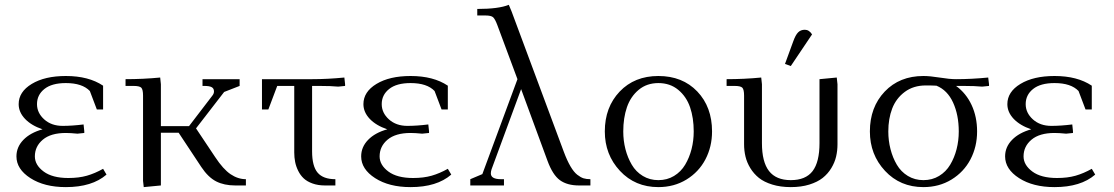

<svg xmlns="http://www.w3.org/2000/svg" viewBox="-20 -766 4600 793"><path d="M47.9 -120.1Q47.9 -158.7 76.4 -188.2Q105 -217.8 155.8 -231.9Q109.4 -247.6 83.3 -275.1Q57.1 -302.7 57.1 -335.9Q57.1 -386.7 111.1 -419.4Q165 -452.1 252 -452.1Q346.2 -452.1 405.8 -412.1V-314H379.9L351.1 -390.1Q319.8 -422.9 252 -422.9Q193.8 -422.9 163.3 -398.4Q132.8 -374 132.8 -335.9Q132.8 -299.8 162.6 -272.9Q192.4 -246.1 238.8 -246.1Q277.3 -246.1 325.2 -252L328.1 -224.1V-216.8L299.8 -213.9Q271 -216.8 252 -216.8Q189.9 -216.8 157 -189.2Q124 -161.6 124 -120.1Q124 -84.5 160.2 -57.6Q196.3 -30.8 262.2 -30.8Q305.7 -30.8 338.9 -40.3Q372.1 -49.8 405.8 -68.8L419.9 -44.9Q360.4 6.8 252 6.8Q163.1 6.8 105.5 -30.3Q47.9 -67.4 47.9 -120.1Z M498.5 -411.1V-439Q571.3 -439 641.6 -445.8L644.5 -418V-245.1H760.7L856.4 -370.1Q863.8 -378.9 863.8 -388.2Q863.8 -400.9 854.2 -406Q844.7 -411.1 824.7 -411.1H816.4V-439H969.7V-411.1L905.8 -386.2L789.6 -235.8L868.7 -117.2Q901.9 -66.9 932.4 -46.4Q962.9 -25.9 995.6 -25.9V0H951.7Q905.8 0 872.8 -16.8Q839.8 -33.7 811.5 -76.2L717.8 -217.8H644.5V0L573.7 6.8L570.8 -19V-371.1Q570.8 -396 563.7 -403.6Q556.6 -411.1 531.7 -411.1Z M1062 -314V-439H1269Q1332.5 -439 1402.3 -445.8L1405.3 -418V-411.1L1377 -408.2Q1347.2 -411.1 1300.3 -411.1H1269V-141.1Q1269 -79.6 1292 -52.7Q1314.9 -25.9 1365.2 -25.9V0H1322.3Q1293.5 0 1271 -8.1Q1248.5 -16.1 1234.6 -29.1Q1220.7 -42 1211.7 -60.3Q1202.6 -78.6 1199 -97.2Q1195.3 -115.7 1195.3 -136.2V-411.1H1125L1088.4 -314Z M1471.7 -120.1Q1471.7 -158.7 1500.2 -188.2Q1528.8 -217.8 1579.6 -231.9Q1533.2 -247.6 1507.1 -275.1Q1481 -302.7 1481 -335.9Q1481 -386.7 1534.9 -419.4Q1588.9 -452.1 1675.8 -452.1Q1770 -452.1 1829.6 -412.1V-314H1803.7L1774.9 -390.1Q1743.7 -422.9 1675.8 -422.9Q1617.7 -422.9 1587.2 -398.4Q1556.6 -374 1556.6 -335.9Q1556.6 -299.8 1586.4 -272.9Q1616.2 -246.1 1662.6 -246.1Q1701.2 -246.1 1749 -252L1752 -224.1V-216.8L1723.6 -213.9Q1694.8 -216.8 1675.8 -216.8Q1613.8 -216.8 1580.8 -189.2Q1547.9 -161.6 1547.9 -120.1Q1547.9 -84.5 1584 -57.6Q1620.1 -30.8 1686 -30.8Q1729.5 -30.8 1762.7 -40.3Q1795.9 -49.8 1829.6 -68.8L1843.8 -44.9Q1784.2 6.8 1675.8 6.8Q1586.9 6.8 1529.3 -30.3Q1471.7 -67.4 1471.7 -120.1Z M1922.4 0V-25.9L1972.2 -46.9L2117.2 -439L2034.2 -662.1Q2024.9 -687 2016.8 -694.6Q2008.8 -702.1 1984.4 -702.1H1951.2V-729Q2039.6 -729 2081.5 -746.1L2093.3 -717.8L2308.6 -139.2Q2322.3 -102.5 2336.2 -78.9Q2350.1 -55.2 2364.3 -44.2Q2378.4 -33.2 2390.4 -29.5Q2402.3 -25.9 2418.5 -25.9V0H2371.6Q2322.8 0 2292.7 -21.7Q2262.7 -43.5 2241.2 -102.1L2132.3 -397.9L2010.3 -66.9Q2007.3 -58.1 2007.3 -49.8Q2007.3 -25.9 2049.3 -25.9H2061.5V0Z M2478 -223.1Q2478 -323.2 2539.3 -387.7Q2600.6 -452.1 2699.2 -452.1Q2798.8 -452.1 2859.9 -388.2Q2920.9 -324.2 2920.9 -223.1Q2920.9 -160.2 2893.6 -107.9Q2866.2 -55.7 2815.2 -24.4Q2764.2 6.8 2699.2 6.8Q2603 6.8 2540.5 -60.3Q2478 -127.4 2478 -223.1ZM2554.2 -223.1Q2554.2 -185.1 2563.2 -149.9Q2572.3 -114.7 2589.4 -85.7Q2606.4 -56.6 2635 -39.3Q2663.6 -22 2699.2 -22Q2735.4 -22 2763.9 -39.3Q2792.5 -56.6 2809.8 -85.7Q2827.1 -114.7 2836.2 -149.9Q2845.2 -185.1 2845.2 -223.1Q2845.2 -278.8 2830.1 -323Q2814.9 -367.2 2781.2 -395Q2747.6 -422.9 2699.2 -422.9Q2651.4 -422.9 2617.9 -395Q2584.5 -367.2 2569.3 -323Q2554.2 -278.8 2554.2 -223.1Z M2981 -411.1V-439Q3053.7 -439 3124 -445.8L3127 -418V-174.8Q3127 -97.2 3156.2 -59.6Q3185.5 -22 3246.1 -22Q3307.6 -22 3336.2 -59.3Q3364.7 -96.7 3364.7 -174.8V-439L3436 -445.8L3439 -418V-169.9Q3439 -143.6 3433.3 -119.4Q3427.7 -95.2 3413.6 -71.8Q3399.4 -48.3 3377.9 -31.2Q3356.4 -14.2 3322.8 -3.7Q3289.1 6.8 3246.1 6.8Q3203.6 6.8 3169.7 -3.7Q3135.7 -14.2 3114.5 -31.2Q3093.3 -48.3 3079.1 -71.5Q3064.9 -94.7 3059.1 -119.1Q3053.2 -143.6 3053.2 -169.9V-371.1Q3053.2 -396 3046.1 -403.6Q3039.1 -411.1 3014.2 -411.1ZM3222.2 -502 3255.9 -594.2Q3265.6 -621.6 3276.4 -632.3Q3287.1 -643.1 3304.2 -643.1Q3321.8 -643.1 3334 -624L3246.1 -493.2Z M3572.8 -223.1Q3572.8 -323.2 3634 -387.7Q3695.3 -452.1 3793.9 -452.1Q3820.8 -452.1 3861.3 -445.6Q3901.9 -439 3928.7 -439Q3991.7 -439 4061.5 -445.8L4064.9 -418V-411.1L4036.6 -408.2Q4006.8 -411.1 3960 -411.1H3928.7Q3970.2 -380.9 3992.9 -332.3Q4015.6 -283.7 4015.6 -223.1Q4015.6 -160.2 3988.3 -107.9Q3960.9 -55.7 3909.9 -24.4Q3858.9 6.8 3793.9 6.8Q3697.8 6.8 3635.3 -60.3Q3572.8 -127.4 3572.8 -223.1ZM3648.9 -223.1Q3648.9 -185.1 3658 -149.9Q3667 -114.7 3684.1 -85.7Q3701.2 -56.6 3729.7 -39.3Q3758.3 -22 3793.9 -22Q3830.1 -22 3858.6 -39.3Q3887.2 -56.6 3904.5 -85.7Q3921.9 -114.7 3930.9 -149.9Q3939.9 -185.1 3939.9 -223.1Q3939.9 -291 3916.5 -342.3Q3893.1 -393.6 3847.7 -412.1Q3831.5 -413.1 3803.7 -413.1Q3752.9 -413.1 3717 -386.5Q3681.2 -359.9 3665 -317.9Q3648.9 -275.9 3648.9 -223.1Z M4131.3 -120.1Q4131.3 -158.7 4159.9 -188.2Q4188.5 -217.8 4239.3 -231.9Q4192.9 -247.6 4166.7 -275.1Q4140.6 -302.7 4140.6 -335.9Q4140.6 -386.7 4194.6 -419.4Q4248.5 -452.1 4335.4 -452.1Q4429.7 -452.1 4489.3 -412.1V-314H4463.4L4434.6 -390.1Q4403.3 -422.9 4335.4 -422.9Q4277.3 -422.9 4246.8 -398.4Q4216.3 -374 4216.3 -335.9Q4216.3 -299.8 4246.1 -272.9Q4275.9 -246.1 4322.3 -246.1Q4360.8 -246.1 4408.7 -252L4411.6 -224.1V-216.8L4383.3 -213.9Q4354.5 -216.8 4335.4 -216.8Q4273.4 -216.8 4240.5 -189.2Q4207.5 -161.6 4207.5 -120.1Q4207.5 -84.5 4243.7 -57.6Q4279.8 -30.8 4345.7 -30.8Q4389.2 -30.8 4422.4 -40.3Q4455.6 -49.8 4489.3 -68.8L4503.4 -44.9Q4443.8 6.8 4335.4 6.8Q4246.6 6.8 4189 -30.3Q4131.3 -67.4 4131.3 -120.1Z"/></svg>

Font: Dihjauti S
Style: Regular
Weight: 400
Designer: T. Christopher White
Version: Version 3.0.0